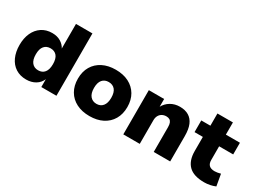

<svg xmlns="http://www.w3.org/2000/svg" viewBox="-45 -1287 2501 1880"><g transform="rotate(30 1205.5 -347.0)"><path d="M262 11Q193 11 142.5 -21.5Q92 -54 65 -113.5Q38 -173 38 -251Q38 -328 64.5 -386.5Q91 -445 141 -478.5Q191 -512 259 -512Q316 -512 356.5 -487Q397 -462 416 -423H414V-705H600V0H429V-91H430Q410 -42 365.5 -15.5Q321 11 262 11ZM319 -126Q365 -126 390.5 -157.5Q416 -189 416 -251Q416 -313 390.5 -343.5Q365 -374 319 -374Q274 -374 248 -343.5Q222 -313 222 -251Q222 -189 248 -157.5Q274 -126 319 -126Z M978 11Q893 11 830 -21Q767 -53 732.5 -112Q698 -171 698 -251Q698 -331 732.5 -389.5Q767 -448 830 -480Q893 -512 977 -512Q1063 -512 1125.5 -480Q1188 -448 1222.5 -389.5Q1257 -331 1257 -251Q1257 -171 1222.5 -112Q1188 -53 1125.5 -21Q1063 11 978 11ZM978 -127Q1023 -127 1049 -158.5Q1075 -190 1075 -251Q1075 -312 1049 -342.5Q1023 -373 977 -373Q932 -373 906 -342.5Q880 -312 880 -251Q880 -190 906.5 -158.5Q933 -127 978 -127Z M1356 0V-500H1529V-409H1527Q1553 -458 1599 -485Q1645 -512 1702 -512Q1762 -512 1803 -487.5Q1844 -463 1865 -413.5Q1886 -364 1886 -286V0H1700V-279Q1700 -310 1692.5 -328.5Q1685 -347 1670.5 -355.5Q1656 -364 1634 -364Q1607 -364 1586 -352Q1565 -340 1553.5 -318.5Q1542 -297 1542 -267V0Z M2275 11Q2155 11 2099 -45Q2043 -101 2043 -209V-368H1949V-500H2052V-638H2227V-500H2386V-368H2227V-213Q2227 -173 2247.5 -153.5Q2268 -134 2310 -134Q2325 -134 2342 -137Q2359 -140 2377 -145L2400 -14Q2372 -2 2340 4.5Q2308 11 2275 11Z"/></g></svg>

Font: Nunito Sans 9pt Black
Style: Regular
Weight: 900
Version: Version 3.101;gftools[0.9.27]